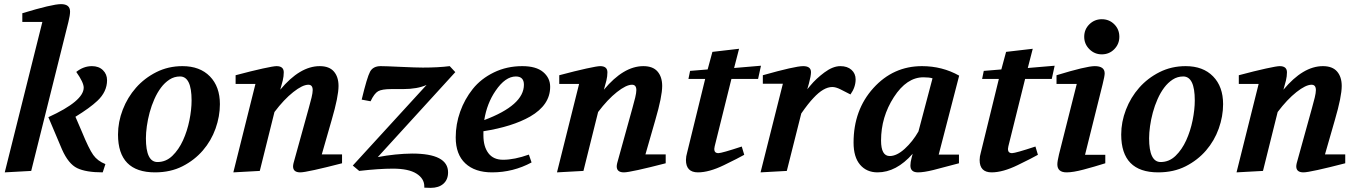

<svg xmlns="http://www.w3.org/2000/svg" viewBox="-20 -827 6584 929"><path d="M3 7 185 -721H88V-763Q233 -807 275 -807Q319 -807 319 -771Q319 -753 311 -721L131 0ZM214 -260Q385 -338 385 -403Q385 -428 349 -479Q384 -507 425 -507Q458 -507 478 -487.5Q498 -468 498 -439Q498 -383 451 -339Q415 -305 345 -262L376 -190Q410 -107 431 -77.5Q452 -48 490 -33L477 7Q396 7 353.5 -13.5Q311 -34 280 -104Z M551 -176Q551 -237 574 -296.5Q597 -356 638 -402.5Q679 -449 736.5 -478Q794 -507 863 -507Q947 -507 995.5 -457.5Q1044 -408 1044 -323Q1044 -264 1023 -205Q1002 -146 961.5 -99Q921 -52 863 -22.5Q805 7 730 7Q551 7 551 -176ZM686 -158Q686 -43 742 -43Q783 -43 814 -73Q845 -103 865.5 -148Q886 -193 896.5 -245Q907 -297 907 -341Q907 -457 851 -457Q823 -457 800 -442Q777 -427 759 -403Q741 -379 727 -347.5Q713 -316 704 -282.5Q695 -249 690.5 -216.5Q686 -184 686 -158Z M1109 7 1216 -421H1120V-463Q1199 -484 1251.5 -495.5Q1304 -507 1318 -507Q1353 -507 1353 -477Q1353 -458 1348 -437L1336 -393Q1431 -507 1527 -507Q1573 -507 1595.5 -481Q1618 -455 1618 -411Q1618 -360 1585 -247L1537 -80H1635V-37Q1554 -16 1501.5 -4.5Q1449 7 1433 7Q1398 7 1398 -22Q1398 -33 1407 -62L1474 -304Q1482 -332 1487.5 -355Q1493 -378 1493 -391Q1493 -417 1472 -417Q1444 -417 1399 -381.5Q1354 -346 1308 -285L1237 0Z M1687 -26 2044 -416Q1999 -396 1931 -396H1874Q1828 -396 1809.5 -385.5Q1791 -375 1773 -337L1730 -345Q1756 -453 1770.5 -480Q1785 -507 1822 -507Q1844 -507 1918.5 -503.5Q1993 -500 2026 -500Q2101 -500 2156 -507L2183 -478L1808 -67Q1893 -83 1974 -84Q2148 -84 2148 7Q2148 42 2125.5 62Q2103 82 2064 82L2033 81V75Q2033 37 1995 13Q1957 -11 1881 -11Q1814 -11 1718 0Z M2185 -162Q2185 -226 2206.5 -286.5Q2228 -347 2267.5 -396.5Q2307 -446 2369.5 -476.5Q2432 -507 2507 -507Q2574 -507 2608 -478.5Q2642 -450 2642 -407Q2642 -319 2545 -263Q2459 -214 2319 -192V-172Q2319 -118 2343 -86Q2367 -54 2414 -54Q2469 -54 2539 -79L2552 -41Q2463 7 2361 7Q2278 7 2231.5 -36.5Q2185 -80 2185 -162ZM2515 -417Q2515 -457 2476 -457Q2425 -457 2378 -388Q2336 -327 2323 -246Q2515 -318 2515 -417Z M2675 7 2782 -421H2686V-463Q2765 -484 2817.5 -495.5Q2870 -507 2884 -507Q2919 -507 2919 -477Q2919 -458 2914 -437L2902 -393Q2997 -507 3093 -507Q3139 -507 3161.5 -481Q3184 -455 3184 -411Q3184 -360 3151 -247L3103 -80H3201V-37Q3120 -16 3067.5 -4.5Q3015 7 2999 7Q2964 7 2964 -22Q2964 -33 2973 -62L3040 -304Q3048 -332 3053.5 -355Q3059 -378 3059 -391Q3059 -417 3038 -417Q3010 -417 2965 -381.5Q2920 -346 2874 -285L2803 0Z M3299 -53Q3299 -70 3305 -90L3392 -445H3311L3319 -484L3404 -491L3427 -576L3556 -591L3532 -498L3662 -509L3648 -445H3519L3438 -119Q3436 -109 3436 -106Q3436 -86 3456 -86Q3472 -86 3569 -118L3581 -78Q3555 -63 3483 -28Q3411 7 3357 7Q3299 7 3299 -53Z M3660 7 3768 -422H3671V-463Q3827 -507 3866 -507Q3904 -507 3904 -478Q3904 -460 3894 -423L3886 -395Q3894 -405 3901 -413Q3928 -446 3969 -476.5Q4010 -507 4046 -507Q4080 -507 4100 -489Q4120 -471 4120 -443Q4120 -405 4095 -370Q4068 -384 4046 -395Q4024 -406 4007 -406Q3965 -406 3916 -353Q3891 -327 3857 -278L3787 0Z M4110 -137Q4110 -295 4206 -401Q4302 -507 4441 -507Q4539 -507 4621 -461L4522 -79H4620V-37Q4543 -16 4496.5 -4.5Q4450 7 4422 7Q4385 7 4385 -26Q4385 -42 4391 -64L4396 -83Q4317 7 4226 7Q4173 7 4141.5 -30Q4110 -67 4110 -137ZM4243 -147Q4243 -72 4285 -72Q4319 -72 4357.5 -107Q4396 -142 4424 -191L4492 -448Q4477 -453 4448 -453Q4367 -453 4305 -357Q4243 -261 4243 -147Z M4720 -53Q4720 -70 4726 -90L4813 -445H4732L4740 -484L4825 -491L4848 -576L4977 -591L4953 -498L5083 -509L5069 -445H4940L4859 -119Q4857 -109 4857 -106Q4857 -86 4877 -86Q4893 -86 4990 -118L5002 -78Q4976 -63 4904 -28Q4832 7 4778 7Q4720 7 4720 -53Z M5092 -421V-463Q5236 -507 5277 -507Q5325 -507 5325 -472Q5325 -459 5315 -419L5230 -78H5328V-37Q5274 -20 5223 -6.5Q5172 7 5141 7Q5096 7 5096 -32Q5096 -46 5104 -80L5190 -421ZM5226 -649Q5226 -685 5251 -709.5Q5276 -734 5311 -734Q5347 -734 5371.5 -709.5Q5396 -685 5396 -649Q5396 -614 5371.5 -589Q5347 -564 5311 -564Q5276 -564 5251 -589Q5226 -614 5226 -649Z M5405 -176Q5405 -237 5428 -296.5Q5451 -356 5492 -402.5Q5533 -449 5590.5 -478Q5648 -507 5717 -507Q5801 -507 5849.5 -457.5Q5898 -408 5898 -323Q5898 -264 5877 -205Q5856 -146 5815.5 -99Q5775 -52 5717 -22.5Q5659 7 5584 7Q5405 7 5405 -176ZM5540 -158Q5540 -43 5596 -43Q5637 -43 5668 -73Q5699 -103 5719.5 -148Q5740 -193 5750.5 -245Q5761 -297 5761 -341Q5761 -457 5705 -457Q5677 -457 5654 -442Q5631 -427 5613 -403Q5595 -379 5581 -347.5Q5567 -316 5558 -282.5Q5549 -249 5544.5 -216.5Q5540 -184 5540 -158Z M5963 7 6070 -421H5974V-463Q6053 -484 6105.5 -495.5Q6158 -507 6172 -507Q6207 -507 6207 -477Q6207 -458 6202 -437L6190 -393Q6285 -507 6381 -507Q6427 -507 6449.5 -481Q6472 -455 6472 -411Q6472 -360 6439 -247L6391 -80H6489V-37Q6408 -16 6355.5 -4.5Q6303 7 6287 7Q6252 7 6252 -22Q6252 -33 6261 -62L6328 -304Q6336 -332 6341.5 -355Q6347 -378 6347 -391Q6347 -417 6326 -417Q6298 -417 6253 -381.5Q6208 -346 6162 -285L6091 0Z"/></svg>

Font: Volkhov
Style: Bold Italic
Weight: 700
Designer: Cyreal (www.cyreal.org)
Foundry: Cyreal (www.cyreal.org)
Version: Version 1.001